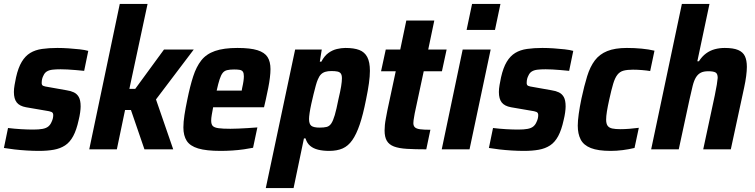

<svg xmlns="http://www.w3.org/2000/svg" viewBox="-23 -763 3856 981"><path d="M176 8Q147 8 114 6Q81 4 50.5 0.5Q20 -3 -3 -7L18 -109Q34 -107 51 -105.5Q68 -104 84.5 -103Q101 -102 117 -101.5Q133 -101 147 -101Q176 -101 194.5 -104.5Q213 -108 223.5 -116.5Q234 -125 240 -139Q244 -147 246.5 -156Q249 -165 249 -175Q249 -187 240 -191Q231 -195 209 -198L110 -215Q77 -221 62.5 -239.5Q48 -258 48 -293Q48 -309 51.5 -329Q55 -349 59 -368Q70 -417 88 -447Q106 -477 131.5 -492.5Q157 -508 192 -513Q227 -518 270 -518Q298 -518 327.5 -516Q357 -514 384 -511Q411 -508 428 -503L407 -401Q386 -403 364 -405Q342 -407 322 -408Q302 -409 287 -409Q263 -409 245.5 -407Q228 -405 216.5 -398Q205 -391 199 -377Q195 -370 192.5 -360.5Q190 -351 190 -339Q190 -328 197.5 -324.5Q205 -321 226 -318L316 -302Q337 -299 353.5 -291.5Q370 -284 379.5 -267.5Q389 -251 389 -219Q389 -207 386.5 -188.5Q384 -170 379 -150Q368 -99 351 -67.5Q334 -36 309.5 -20Q285 -4 252 2Q219 8 176 8Z M433 0 589 -743H731L638 -309H668L815 -510H967L774 -255L862 0H715L646 -201H616L574 0Z M1104 8Q1031 8 989.5 -4.5Q948 -17 931 -43.5Q914 -70 914 -112Q914 -140 919.5 -175.5Q925 -211 934 -254Q948 -323 964 -372.5Q980 -422 1005.5 -454.5Q1031 -487 1075.5 -502.5Q1120 -518 1190 -518Q1256 -518 1292.5 -506.5Q1329 -495 1344 -471.5Q1359 -448 1359 -410Q1359 -391 1356 -366Q1353 -341 1347.5 -313.5Q1342 -286 1335 -254L1326 -215H1066Q1062 -194 1059 -176.5Q1056 -159 1056 -147Q1056 -128 1064 -119.5Q1072 -111 1093.5 -108Q1115 -105 1154 -105Q1171 -105 1194 -106Q1217 -107 1242.5 -108.5Q1268 -110 1292 -112L1270 -8Q1251 -4 1223 0Q1195 4 1164 6Q1133 8 1104 8ZM1084 -300H1212L1214 -312Q1219 -334 1221 -348.5Q1223 -363 1223 -373Q1223 -389 1218 -396.5Q1213 -404 1202 -406Q1191 -408 1173 -408Q1151 -408 1137 -404.5Q1123 -401 1114.5 -390Q1106 -379 1099 -357.5Q1092 -336 1084 -300Z M1335 198 1485 -510H1621L1611 -448H1619Q1634 -477 1654.5 -492Q1675 -507 1698 -512.5Q1721 -518 1742 -518Q1786 -518 1813 -507.5Q1840 -497 1853.5 -471.5Q1867 -446 1867 -401Q1867 -374 1862 -337.5Q1857 -301 1847 -253Q1832 -177 1815 -127Q1798 -77 1777 -47Q1756 -17 1727.5 -4.5Q1699 8 1659 8Q1628 8 1603 2Q1578 -4 1561.5 -18Q1545 -32 1538 -56H1530L1477 198ZM1610 -111Q1632 -111 1646 -114.5Q1660 -118 1669.5 -132Q1679 -146 1687.5 -175Q1696 -204 1706 -255Q1716 -297 1720 -322Q1724 -347 1724 -363Q1724 -379 1718.5 -387Q1713 -395 1701 -397.5Q1689 -400 1670 -400Q1652 -400 1639 -396Q1626 -392 1617 -383Q1608 -374 1601 -357Q1596 -346 1590.5 -326Q1585 -306 1579 -281.5Q1573 -257 1567.5 -232Q1562 -207 1559 -186.5Q1556 -166 1556 -155Q1556 -129 1568 -120Q1580 -111 1610 -111Z M2155 0Q2097 0 2056 -2.5Q2015 -5 1990 -14.5Q1965 -24 1953.5 -43.5Q1942 -63 1942 -96Q1942 -109 1943.5 -124.5Q1945 -140 1948.5 -158Q1952 -176 1956 -198L1999 -399H1924L1948 -510H2022L2053 -658H2196L2165 -510H2259L2235 -399H2142L2096 -184Q2095 -176 2093 -166.5Q2091 -157 2090 -148Q2089 -139 2089 -134Q2089 -120 2097 -112.5Q2105 -105 2124 -102.5Q2143 -100 2176 -100Z M2361 -610 2389 -743H2534L2506 -610ZM2234 0 2341 -510H2484L2376 0Z M2654 8Q2625 8 2592 6Q2559 4 2528.5 0.5Q2498 -3 2475 -7L2496 -109Q2512 -107 2529 -105.5Q2546 -104 2562.5 -103Q2579 -102 2595 -101.5Q2611 -101 2625 -101Q2654 -101 2672.5 -104.5Q2691 -108 2701.5 -116.5Q2712 -125 2718 -139Q2722 -147 2724.5 -156Q2727 -165 2727 -175Q2727 -187 2718 -191Q2709 -195 2687 -198L2588 -215Q2555 -221 2540.5 -239.5Q2526 -258 2526 -293Q2526 -309 2529.5 -329Q2533 -349 2537 -368Q2548 -417 2566 -447Q2584 -477 2609.5 -492.5Q2635 -508 2670 -513Q2705 -518 2748 -518Q2776 -518 2805.5 -516Q2835 -514 2862 -511Q2889 -508 2906 -503L2885 -401Q2864 -403 2842 -405Q2820 -407 2800 -408Q2780 -409 2765 -409Q2741 -409 2723.5 -407Q2706 -405 2694.5 -398Q2683 -391 2677 -377Q2673 -370 2670.5 -360.5Q2668 -351 2668 -339Q2668 -328 2675.5 -324.5Q2683 -321 2704 -318L2794 -302Q2815 -299 2831.5 -291.5Q2848 -284 2857.5 -267.5Q2867 -251 2867 -219Q2867 -207 2864.5 -188.5Q2862 -170 2857 -150Q2846 -99 2829 -67.5Q2812 -36 2787.5 -20Q2763 -4 2730 2Q2697 8 2654 8Z M3097 8Q3033 8 2996 -6.5Q2959 -21 2944 -50Q2929 -79 2929 -121Q2929 -145 2934 -181Q2939 -217 2948 -260Q2962 -325 2977 -373.5Q2992 -422 3016 -454Q3040 -486 3079.5 -502Q3119 -518 3180 -518Q3219 -518 3255.5 -514.5Q3292 -511 3321 -504L3299 -400Q3282 -403 3257 -405Q3232 -407 3211 -407Q3182 -407 3163 -402Q3144 -397 3131.5 -381Q3119 -365 3110 -335Q3101 -305 3090 -255Q3082 -219 3078 -194Q3074 -169 3074 -152Q3074 -131 3081.5 -120.5Q3089 -110 3105 -106.5Q3121 -103 3147 -103Q3168 -103 3193.5 -105Q3219 -107 3241 -110L3219 -7Q3190 0 3158.5 4Q3127 8 3097 8Z M3304 0 3461 -743H3602L3540 -450H3548Q3564 -475 3584.5 -490Q3605 -505 3629 -511.5Q3653 -518 3680 -518Q3724 -518 3748.5 -507.5Q3773 -497 3783 -476Q3793 -455 3793 -421Q3793 -402 3789.5 -374.5Q3786 -347 3779 -315L3711 0H3570L3629 -275Q3636 -308 3639.5 -330.5Q3643 -353 3644 -365Q3644 -387 3632.5 -393Q3621 -399 3596 -399Q3572 -399 3557.5 -391.5Q3543 -384 3533 -368Q3523 -352 3516 -324Q3509 -296 3500 -255L3445 0Z"/></svg>

Font: Saira SemiCondensed
Style: Bold Italic
Weight: 700
Width: 4
Italic angle: -12°
Designer: Hector Gatti with collaboration of the Omnibus-Type team
Foundry: Omnibus-Type
Version: Version 1.101